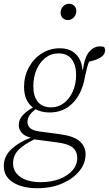

<svg xmlns="http://www.w3.org/2000/svg" viewBox="-41 -750 575 1014"><path d="M221 -156Q179 -156 147 -173Q121 -153 112.5 -137Q104 -121 104 -106Q104 -87 117.5 -74Q131 -61 165 -56L277 -41Q350 -31 380.5 -3.5Q411 24 411 65Q411 113 378 153.5Q345 194 287.5 219Q230 244 156 244Q76 244 27.5 213Q-21 182 -21 127Q-21 75 20 37Q61 -1 122 -23Q88 -31 73 -49.5Q58 -68 58 -89Q58 -117 78 -140Q98 -163 133 -182Q86 -218 86 -291Q86 -347 111 -393.5Q136 -440 179 -467.5Q222 -495 275 -495Q328 -495 359 -464.5Q390 -434 394 -383L397 -382Q406 -449 430.5 -477Q455 -505 486 -505Q500 -505 509 -502Q514 -494 514 -484Q514 -464 494.5 -449.5Q475 -435 429 -424Q418 -396 408 -346Q393 -257 344 -206.5Q295 -156 221 -156ZM229 -183Q267 -183 297 -206Q327 -229 344 -268Q361 -307 361 -355Q361 -407 337.5 -437.5Q314 -468 268 -468Q228 -468 198 -444Q168 -420 151.5 -381Q135 -342 135 -295Q135 -241 159 -212Q183 -183 229 -183ZM28 113Q28 157 66.5 184.5Q105 212 175 212Q229 212 272.5 195.5Q316 179 341.5 150Q367 121 367 83Q367 51 344 30Q321 9 253 1L147 -13Q146 -13 144 -13.5Q142 -14 140 -14Q83 14 55.5 43Q28 72 28 113ZM318 -644Q302 -644 290.5 -654.5Q279 -665 279 -683Q279 -703 292.5 -716.5Q306 -730 323 -730Q340 -730 351 -719.5Q362 -709 362 -692Q362 -672 348.5 -658Q335 -644 318 -644Z"/></svg>

Font: Source Serif 4 SmText Light
Style: Italic
Weight: 300
Italic angle: -12°
Designer: Frank Grießhammer
Foundry: Adobe
Version: Version 4.005;hotconv 1.1.0;makeotfexe 2.6.0